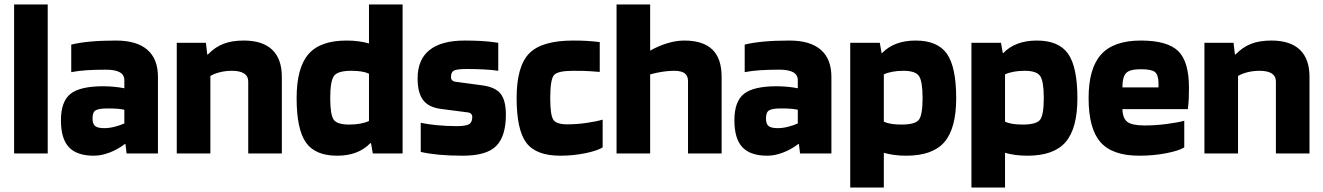

<svg xmlns="http://www.w3.org/2000/svg" viewBox="-20 -685 5906 857"><path d="M193 -665V0H43V-665Z M399 10Q323 10 287.5 -28Q252 -66 252 -148Q252 -232 294.5 -266Q337 -300 441 -300Q465 -300 490.5 -297.5Q516 -295 535 -291V-327Q535 -351 514.5 -362.5Q494 -374 452 -374Q404 -374 366.5 -371.5Q329 -369 298 -363V-486Q335 -495 384 -499.5Q433 -504 498 -504Q590 -504 637.5 -463Q685 -422 685 -342V0H545L540 -42H537Q506 -18 469 -4Q432 10 399 10ZM461 -201Q421 -201 407 -192.5Q393 -184 393 -157Q393 -132 404.5 -122.5Q416 -113 445 -113Q467 -113 491 -119Q515 -125 535 -134V-195Q523 -198 505 -199.5Q487 -201 461 -201Z M919 0H769V-494H899L905 -442H908Q940 -475 977.5 -489.5Q1015 -504 1068 -504Q1152 -504 1195 -463Q1238 -422 1238 -342V0H1088V-322Q1088 -345 1069.5 -357Q1051 -369 1015 -369Q988 -369 963 -363Q938 -357 919 -346Z M1627 -665H1777V0H1644L1636 -46H1633Q1606 -18 1569 -4Q1532 10 1485 10Q1387 10 1345.5 -49Q1304 -108 1304 -247Q1304 -382 1356.5 -443Q1409 -504 1527 -504Q1556 -504 1581.5 -500.5Q1607 -497 1627 -491ZM1548 -369Q1488 -369 1471 -346.5Q1454 -324 1454 -247Q1454 -174 1469 -151.5Q1484 -129 1539 -129Q1565 -129 1587.5 -133Q1610 -137 1627 -145V-356Q1612 -363 1592.5 -366Q1573 -369 1548 -369Z M2064 -377Q2022 -377 2007.5 -370.5Q1993 -364 1993 -341Q1993 -332 1998.5 -326.5Q2004 -321 2014 -320L2133 -304Q2191 -296 2214.5 -266.5Q2238 -237 2238 -173Q2238 -77 2195 -33.5Q2152 10 2045 10Q1986 10 1938.5 5.5Q1891 1 1858 -7V-137Q1883 -131 1927.5 -126.5Q1972 -122 2018 -122Q2059 -122 2073.5 -130.5Q2088 -139 2088 -163Q2088 -171 2083 -176.5Q2078 -182 2070 -183L1947 -199Q1893 -206 1868.5 -238.5Q1844 -271 1844 -335Q1844 -419 1897 -461.5Q1950 -504 2054 -504Q2095 -504 2130 -502Q2165 -500 2204 -494V-369Q2179 -373 2142 -375Q2105 -377 2064 -377Z M2670 -151V-27Q2646 -12 2592 -1Q2538 10 2481 10Q2373 10 2329.5 -47.5Q2286 -105 2286 -247Q2286 -389 2342 -446.5Q2398 -504 2538 -504Q2572 -504 2599 -502.5Q2626 -501 2657 -497V-364Q2608 -368 2586 -368.5Q2564 -369 2538 -369Q2469 -369 2452.5 -349.5Q2436 -330 2436 -247Q2436 -172 2449.5 -151Q2463 -130 2512 -130Q2552 -130 2595.5 -136Q2639 -142 2670 -151Z M2882 0H2732V-665H2882V-459Q2919 -480 2958.5 -492Q2998 -504 3034 -504Q3118 -504 3159.5 -464Q3201 -424 3201 -342V0H3051V-322Q3051 -347 3036 -358Q3021 -369 2988 -369Q2963 -369 2935 -364.5Q2907 -360 2882 -353Z M3405 10Q3329 10 3293.5 -28Q3258 -66 3258 -148Q3258 -232 3300.5 -266Q3343 -300 3447 -300Q3471 -300 3496.5 -297.5Q3522 -295 3541 -291V-327Q3541 -351 3520.5 -362.5Q3500 -374 3458 -374Q3410 -374 3372.5 -371.5Q3335 -369 3304 -363V-486Q3341 -495 3390 -499.5Q3439 -504 3504 -504Q3596 -504 3643.5 -463Q3691 -422 3691 -342V0H3551L3546 -42H3543Q3512 -18 3475 -4Q3438 10 3405 10ZM3467 -201Q3427 -201 3413 -192.5Q3399 -184 3399 -157Q3399 -132 3410.5 -122.5Q3422 -113 3451 -113Q3473 -113 3497 -119Q3521 -125 3541 -134V-195Q3529 -198 3511 -199.5Q3493 -201 3467 -201Z M3925 152H3775V-494H3907L3915 -448H3917Q3944 -476 3981.5 -490Q4019 -504 4067 -504Q4165 -504 4206.5 -445Q4248 -386 4248 -247Q4248 -112 4195.5 -51Q4143 10 4025 10Q3996 10 3970.5 6.5Q3945 3 3925 -3ZM4098 -247Q4098 -322 4082 -345.5Q4066 -369 4013 -369Q3987 -369 3964.5 -365Q3942 -361 3925 -353V-142Q3940 -135 3959.5 -132Q3979 -129 4004 -129Q4065 -129 4081.5 -150.5Q4098 -172 4098 -247Z M4466 152H4316V-494H4448L4456 -448H4458Q4485 -476 4522.5 -490Q4560 -504 4608 -504Q4706 -504 4747.5 -445Q4789 -386 4789 -247Q4789 -112 4736.5 -51Q4684 10 4566 10Q4537 10 4511.5 6.5Q4486 3 4466 -3ZM4639 -247Q4639 -322 4623 -345.5Q4607 -369 4554 -369Q4528 -369 4505.5 -365Q4483 -361 4466 -353V-142Q4481 -135 4500.5 -132Q4520 -129 4545 -129Q4606 -129 4622.5 -150.5Q4639 -172 4639 -247Z M5266 -146V-27Q5242 -12 5185 -1Q5128 10 5065 10Q4945 10 4892 -50.5Q4839 -111 4839 -247Q4839 -380 4895 -442Q4951 -504 5072 -504Q5190 -504 5238.5 -457.5Q5287 -411 5287 -293Q5287 -261 5286 -242Q5285 -223 5282 -198H4990Q4991 -157 5012 -141Q5033 -125 5089 -125Q5137 -125 5187 -131.5Q5237 -138 5266 -146ZM5072 -376Q5024 -376 5007 -359.5Q4990 -343 4990 -295H5151V-317Q5150 -352 5134.5 -364Q5119 -376 5072 -376Z M5506 0H5356V-494H5486L5492 -442H5495Q5527 -475 5564.5 -489.5Q5602 -504 5655 -504Q5739 -504 5782 -463Q5825 -422 5825 -342V0H5675V-322Q5675 -345 5656.5 -357Q5638 -369 5602 -369Q5575 -369 5550 -363Q5525 -357 5506 -346Z"/></svg>

Font: Blinker
Style: Bold
Weight: 700
Designer: Juergen Huber
Foundry: supertype
Version: Version 1.015;PS 1.15;hotconv 1.0.88;makeotf.lib2.5.647800; 